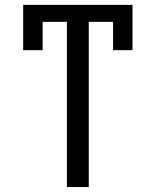

<svg xmlns="http://www.w3.org/2000/svg" viewBox="-20 -752 626 772"><path d="M249 0V-664.1H151.4V-550.3H73.2V-732.4H512.7V-550.3H434.6V-664.1H336.9V0Z"/></svg>

Font: Consola Mono
Style: Book
Weight: 400
Monospace: yes
Designer: Wojciech Kalinowski "wmk69" (wmk69@o2.pl)
Foundry: Wojciech Kalinowski "wmk69" (wmk69@o2.pl)
Version: Version 2.1.0